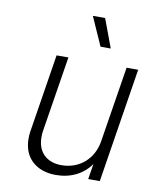

<svg xmlns="http://www.w3.org/2000/svg" viewBox="-81 -763 678 832"><g transform="rotate(10 258.5 -346.5)"><path d="M361 -574 314 -700H260L316 -574ZM443 -504 390 -172C378 -93 318 -39 238 -39C171 -39 132 -80 132 -143C132 -152 132 -162 134 -172L187 -504H135L80 -158C78 -147 78 -137 78 -127C78 -41 138 7 221 7C287 7 340 -20 374 -68L363 0H414L494 -504Z"/></g></svg>

Font: Arthouse Owned Light
Style: Italic
Weight: 300
Italic angle: -10°
Designer: Jeremy Tribby
Foundry: Tribby Type
Version: Version 1.000;PS 001.000;hotconv 1.0.88;makeotf.lib2.5.64775